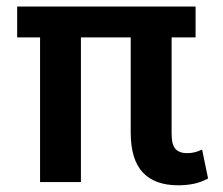

<svg xmlns="http://www.w3.org/2000/svg" viewBox="-20 -548 672 578"><path d="M516.1 9.8Q446.3 9.8 409.9 -28.8Q373.5 -67.4 373.5 -149.4V-435.5H223.6V0H100.6V-435.5H31.7V-528.3H568.8V-435.5H496.6V-146Q496.6 -112.3 508.3 -99.6Q520 -86.9 543.9 -86.9Q565.9 -86.9 588.4 -97.7L606.4 -10.7Q584.5 1 562.7 5.4Q541 9.8 516.1 9.8Z"/></svg>

Font: Roboto Slab Medium
Style: Regular
Weight: 500
Designer: Google
Version: Version 2.001; ttfautohint (v1.8.3)